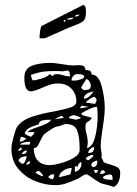

<svg xmlns="http://www.w3.org/2000/svg" viewBox="-20 -725 540 757"><path d="M413 -77Q434 -71 444 -64.5Q454 -58 454 -45Q454 -2 429 12Q398 2 386 0Q374 -2 341 -26Q324 -38 322 -38Q314 -38 299.5 -28Q285 -18 281 -18Q257 -7 238 -1Q219 5 198 5Q159 5 119 -11Q79 -27 52 -59.5Q25 -92 25 -140Q25 -153 32.5 -181.5Q40 -210 46 -223Q65 -250 101 -263Q137 -276 195 -286Q241 -295 261 -302.5Q281 -310 281 -325Q281 -355 261.5 -375.5Q242 -396 207 -396Q193 -396 180 -392Q167 -388 146 -379Q116 -365 102 -365Q76 -365 76 -418Q76 -454 105 -465.5Q134 -477 180 -477Q189 -477 203.5 -475Q218 -473 225 -472Q252 -467 269 -467L292 -468Q317 -468 317 -449Q329 -449 335 -445.5Q341 -442 341 -431Q369 -431 381 -385Q393 -339 393 -299Q393 -272 385 -222Q377 -172 377 -148Q377 -142 379 -130.5Q381 -119 381 -113L380 -104L386 -93Q386 -87 392 -84Q398 -81 413 -77ZM227 -429Q240 -424 256 -424Q256 -447 245 -447Q241 -447 236.5 -445.5Q232 -444 227 -444L201 -445Q168 -445 150 -442.5Q132 -440 102 -430Q102 -426 104.5 -418Q107 -410 109 -408Q120 -408 144.5 -415.5Q169 -423 176 -433L186 -425Q187 -425 192 -429Q197 -433 201 -433Q213 -433 227 -429ZM312 -423Q312 -433 285 -433Q276 -433 269 -425.5Q262 -418 262 -408L272 -407Q282 -407 297 -411.5Q312 -416 312 -423ZM300 -381Q300 -378 304 -374Q308 -370 313 -370Q327 -370 332.5 -374Q338 -378 338 -388Q338 -395 332.5 -404Q327 -413 320 -413ZM311 -336Q330 -336 349 -365Q346 -364 335 -361Q324 -358 317.5 -351.5Q311 -345 311 -336ZM352 -343Q346 -343 334.5 -335.5Q323 -328 318 -321L355 -315Q355 -317 358 -322Q361 -327 361 -329Q361 -333 357.5 -338Q354 -343 352 -343ZM329 -303 303 -309 294 -298ZM342 -260Q336 -250 327 -246Q322 -243 319.5 -239Q317 -235 317 -223Q317 -209 322 -194Q326 -176 326 -165Q326 -155 323 -141Q345 -146 355 -185Q365 -224 365 -268Q365 -294 362 -304Q352 -304 332.5 -295Q313 -286 300 -278Q302 -272 307.5 -270Q313 -268 325 -265.5Q337 -263 342 -260ZM251 -260Q256 -258 265.5 -256Q275 -254 281 -253Q284 -254 290 -256Q296 -258 300 -260Q295 -263 286 -266.5Q277 -270 273 -271Q267 -271 260 -268Q253 -265 251 -260ZM223 -269 195 -255 232 -260ZM116 -204H89Q93 -210 104.5 -215Q116 -220 129 -224Q150 -231 163 -237.5Q176 -244 182 -253H178Q159 -253 146.5 -250Q134 -247 133 -235Q125 -232 111.5 -227.5Q98 -223 89.5 -216.5Q81 -210 77 -199Q79 -196 89 -191Q99 -186 102 -186Q104 -186 110 -193.5Q116 -201 116 -204ZM294 -134V-138Q294 -184 284.5 -210Q275 -236 239 -236Q234 -236 224 -231.5Q214 -227 210 -227Q199 -227 181.5 -215Q164 -203 158 -199Q152 -195 147.5 -186.5Q143 -178 139 -170Q133 -156 127.5 -148.5Q122 -141 113 -141Q113 -110 129 -92Q145 -74 176 -74Q192 -74 221 -82Q250 -90 272 -103.5Q294 -117 294 -134ZM58 -166Q65 -166 72 -170Q79 -174 84 -179Q80 -181 74.5 -183Q69 -185 65 -186Q62 -186 60 -178Q58 -170 58 -166ZM99 -165Q99 -166 94 -166Q85 -166 73.5 -163Q62 -160 59 -155H96Q99 -158 99 -165ZM328 -122Q341 -122 346 -127Q351 -132 351 -145Q343 -145 335.5 -137.5Q328 -130 328 -122ZM52 -133 53 -130Q56 -130 61 -133Q66 -136 66 -138L65 -143Q62 -143 57 -139Q52 -135 52 -133ZM65 -117Q86 -117 86 -132Q73 -132 65 -117ZM328 -93Q332 -95 340 -101.5Q348 -108 348 -111Q348 -114 344 -114Q338 -114 329.5 -109.5Q321 -105 318 -100Q319 -98 322 -95.5Q325 -93 328 -93ZM85 -109Q75 -109 65.5 -105Q56 -101 53 -93Q54 -89 59.5 -84.5Q65 -80 68 -79Q75 -79 80 -91Q85 -103 85 -109ZM347 -66Q364 -66 364 -92Q358 -92 349 -87Q340 -82 340 -75Q340 -72 342.5 -69Q345 -66 347 -66ZM99 -89Q86 -89 84 -75Q99 -77 99 -89ZM301 -78 300 -87Q297 -86 292.5 -81Q288 -76 287 -74Q287 -72 288 -70.5Q289 -69 289 -69H275V-48Q285 -48 293 -57.5Q301 -67 301 -78ZM263 -63Q247 -63 230 -52.5Q213 -42 213 -26L256 -37Q258 -37 260 -47.5Q262 -58 263 -63ZM366 -55H351Q351 -46 358 -42Q366 -47 366 -55ZM395 -46Q390 -54 386 -54Q381 -54 378 -49Q375 -44 375 -39Q392 -39 395 -46ZM150 -30Q150 -35 142.5 -43Q135 -51 131 -51Q124 -51 120 -43Q124 -41 134.5 -35.5Q145 -30 150 -30ZM194 -37 189 -38Q177 -38 170 -26Q183 -18 185 -18Q189 -18 191.5 -24.5Q194 -31 194 -37ZM424 -16Q424 -25 422.5 -31Q421 -37 414 -37Q406 -37 397.5 -34Q389 -31 386 -26Q386 -16 424 -16ZM287 -630Q247 -615 186 -587L157 -574H136Q136 -590 138.5 -605.5Q141 -621 145 -623L305 -704L308 -705Q319 -705 319 -681Q319 -657 313 -647.5Q307 -638 287 -630ZM288 -667Q277 -667 275 -660H279Q291 -660 293 -667ZM263 -655Q251 -655 243 -648H252Q260 -648 264 -649.5Q268 -651 269 -655ZM235 -639Q238 -639 238 -642Q238 -646 235 -646Q231 -646 231 -642Q233 -639 235 -639Z"/></svg>

Font: Cabin Sketch
Style: Regular
Weight: 400
Version: Version 1.100